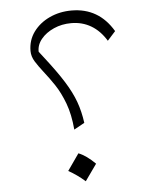

<svg xmlns="http://www.w3.org/2000/svg" viewBox="-53 -786 676 836"><g transform="rotate(-5 285.0 -368.0)"><path d="M472.2 -635.3Q409.7 -741.2 290.5 -741.2Q238.3 -741.2 194.3 -720.7Q150.4 -700.2 124 -664.1Q97.7 -627.9 97.7 -581.1Q97.7 -557.1 111.8 -534.4Q126 -511.7 147 -484.9Q168.9 -457.5 192.4 -422.4Q215.8 -387.2 233.9 -338.9Q252 -290.5 257.8 -223.6L303.7 -249Q296.9 -299.3 281.5 -341.8Q266.1 -384.3 236.1 -432.4Q206.1 -480.5 154.3 -546.9L132.8 -574.7Q131.8 -604.5 152.6 -629.9Q173.3 -655.3 208.3 -670.9Q243.2 -686.5 284.7 -686.5Q332.5 -686.5 371.1 -663.8Q409.7 -641.1 437 -596.2ZM266.6 -119.1 215.8 -46.4Q253.9 -25.4 288.1 4.9L339.4 -67.4Q301.3 -105.5 266.6 -119.1Z"/></g></svg>

Font: Pinar VF
Style: Regular
Weight: 300
Designer: Amin Abedi
Version: Version 2.000